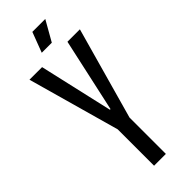

<svg xmlns="http://www.w3.org/2000/svg" viewBox="-264 -826 851 851"><g transform="rotate(-45 161.5 -400.5)"><path d="M125 0V-228L4 -660H83L162 -314H166L242 -660H320L199 -228V0ZM190 -706H127L163 -801H244Z"/></g></svg>

Font: Bricolage Grotesque 96pt Condensed Light
Style: Regular
Weight: 300
Width: 3
Designer: Mathieu Triay
Foundry: Atelier Triay
Version: Version 1.001; ttfautohint (v1.8.4.7-5d5b);gftools[0.9.33.de